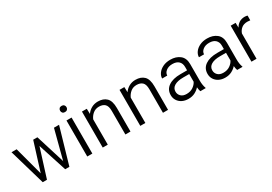

<svg xmlns="http://www.w3.org/2000/svg" viewBox="25 -1576 3457 2440"><g transform="rotate(-30 1753.5 -356.0)"><path d="M101.1 -528.3 213.4 -110.4 344.2 -528.3H405.8L534.7 -114.3L537.6 -99.6L539.1 -107.4L648.9 -528.3H723.6L570.3 0H508.8L373.5 -419.4L241.2 0H179.2L25.9 -528.3Z M824.2 -674.8Q824.2 -694.3 836.2 -707.5Q848.1 -720.7 870.6 -720.7Q893.1 -720.7 905.5 -707.5Q918 -694.3 918 -674.8Q918 -656.2 905.5 -643.1Q893.1 -629.9 870.6 -629.9Q848.1 -629.9 836.2 -643.1Q824.2 -656.2 824.2 -674.8ZM907.2 -528.3V0H832.5V-528.3Z M1276.9 -474.6Q1224.6 -474.6 1188.2 -444.3Q1151.9 -414.1 1133.8 -371.1V0H1059.6V-528.3H1130.4L1132.8 -451.7Q1160.6 -491.7 1202.6 -514.9Q1244.6 -538.1 1297.4 -538.1Q1376 -538.1 1421.4 -493.9Q1466.8 -449.7 1466.8 -345.2V0H1392.1V-345.7Q1392.1 -417.5 1361.6 -446Q1331.1 -474.6 1276.9 -474.6Z M1828.1 -474.6Q1775.9 -474.6 1739.5 -444.3Q1703.1 -414.1 1685.1 -371.1V0H1610.8V-528.3H1681.6L1684.1 -451.7Q1711.9 -491.7 1753.9 -514.9Q1795.9 -538.1 1848.6 -538.1Q1927.2 -538.1 1972.7 -493.9Q2018.1 -449.7 2018.1 -345.2V0H1943.4V-345.7Q1943.4 -417.5 1912.8 -446Q1882.3 -474.6 1828.1 -474.6Z M2492.2 0Q2487.3 -11.7 2484.1 -29.1Q2481 -46.4 2479.5 -64.5Q2453.6 -34.2 2412.1 -12.2Q2370.6 9.8 2315.4 9.8Q2262.7 9.8 2223.4 -10.5Q2184.1 -30.8 2162.4 -65.4Q2140.6 -100.1 2140.6 -143.6Q2140.6 -225.1 2205.1 -269.5Q2269.5 -314 2379.9 -314H2478.5V-364.7Q2478.5 -416.5 2447 -446.8Q2415.5 -477.1 2355 -477.1Q2298.8 -477.1 2262.9 -449Q2227.1 -420.9 2227.1 -382.3H2152.3Q2152.3 -421.4 2178 -457Q2203.6 -492.7 2250.2 -515.4Q2296.9 -538.1 2358.9 -538.1Q2443.8 -538.1 2498.3 -494.6Q2552.7 -451.2 2552.7 -363.8V-113.3Q2552.7 -86.4 2557.4 -56.6Q2562 -26.9 2570.3 -6.8V0ZM2325.2 -56.2Q2381.8 -56.2 2421.9 -83.7Q2461.9 -111.3 2478.5 -147.5V-259.8H2391.1Q2307.6 -259.8 2261.5 -232.2Q2215.3 -204.6 2215.3 -152.3Q2215.3 -112.3 2243.9 -84.2Q2272.5 -56.2 2325.2 -56.2Z M3032.2 0Q3027.3 -11.7 3024.2 -29.1Q3021 -46.4 3019.5 -64.5Q2993.7 -34.2 2952.1 -12.2Q2910.6 9.8 2855.5 9.8Q2802.7 9.8 2763.4 -10.5Q2724.1 -30.8 2702.4 -65.4Q2680.7 -100.1 2680.7 -143.6Q2680.7 -225.1 2745.1 -269.5Q2809.6 -314 2919.9 -314H3018.6V-364.7Q3018.6 -416.5 2987.1 -446.8Q2955.6 -477.1 2895 -477.1Q2838.9 -477.1 2803 -449Q2767.1 -420.9 2767.1 -382.3H2692.4Q2692.4 -421.4 2718 -457Q2743.7 -492.7 2790.3 -515.4Q2836.9 -538.1 2898.9 -538.1Q2983.9 -538.1 3038.3 -494.6Q3092.8 -451.2 3092.8 -363.8V-113.3Q3092.8 -86.4 3097.4 -56.6Q3102.1 -26.9 3110.4 -6.8V0ZM2865.2 -56.2Q2921.9 -56.2 2961.9 -83.7Q3002 -111.3 3018.6 -147.5V-259.8H2931.2Q2847.7 -259.8 2801.5 -232.2Q2755.4 -204.6 2755.4 -152.3Q2755.4 -112.3 2783.9 -84.2Q2812.5 -56.2 2865.2 -56.2Z M3492.7 -531.7 3491.7 -462.9Q3471.7 -466.3 3450.2 -466.3Q3397.5 -466.3 3364.3 -439.9Q3331.1 -413.6 3316.4 -371.1V0H3242.2V-528.3H3314.5L3315.9 -457Q3336.9 -494.6 3370.8 -516.4Q3404.8 -538.1 3453.1 -538.1Q3463.4 -538.1 3475.6 -536.1Q3487.8 -534.2 3492.7 -531.7Z"/></g></svg>

Font: Vazirmatn UI FD Light
Style: Regular
Weight: 300
Designer: Saber Rastikerdar
Foundry: Saber Rastikerdar
Version: Version 33.003